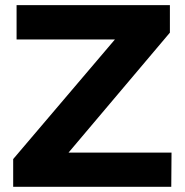

<svg xmlns="http://www.w3.org/2000/svg" viewBox="-20 -720 712 740"><path d="M30.8 0V-106.9L422.9 -567.9H43.9V-700.2H634.8V-594.2L244.1 -131.8H641.1L640.1 0Z"/></svg>

Font: TruenoSBd
Style: Demi
Weight: 600
Designer: Julieta Ulanovsky
Foundry: Julieta Ulanovsky
Version: Version 3.001b